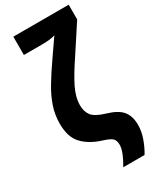

<svg xmlns="http://www.w3.org/2000/svg" viewBox="-240 -828 901 1099"><g transform="rotate(-30 211.0 -279.0)"><path d="M227 202Q249 166 261.5 134.5Q274 103 274 80Q274 52 260.5 38Q247 24 198 9Q123 -15 80 -61Q37 -107 37 -195Q37 -252 54.5 -305Q72 -358 106 -415Q140 -472 189 -542L263 -649Q247 -644 223.5 -641.5Q200 -639 176 -639H56V-760H422V-663L305 -484Q249 -401 219.5 -341.5Q190 -282 190 -228Q190 -188 210 -160.5Q230 -133 297 -113Q366 -93 394 -58.5Q422 -24 422 34Q422 77 406 121.5Q390 166 368 202Z"/></g></svg>

Font: Noto Sans Condensed ExtraBold
Style: Regular
Weight: 800
Width: 3
Designer: Monotype Design Team
Foundry: Monotype Imaging Inc.
Version: Version 2.013; ttfautohint (v1.8.4.7-5d5b)